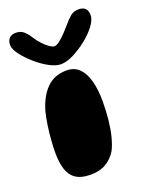

<svg xmlns="http://www.w3.org/2000/svg" viewBox="-129 -712 620 803"><g transform="rotate(-20 181.0 -311.0)"><path d="M135 22.5Q91.5 22.5 67.8 5.8Q44 -11 34.8 -41.5Q25.5 -72 25.5 -113Q25.5 -127.5 26.2 -142.5Q27 -157.5 28 -172.5Q29 -187.5 30.8 -202.8Q32.5 -218 34.8 -233.2Q37 -248.5 39.8 -263.2Q42.5 -278 46 -291.5Q63.5 -352.5 97.8 -387.2Q132 -422 187.5 -422Q221.5 -422 243.2 -400.2Q265 -378.5 275.2 -339.8Q285.5 -301 285.5 -250Q285.5 -229 284.5 -208.2Q283.5 -187.5 281.5 -168.2Q279.5 -149 276.5 -130.8Q273.5 -112.5 269.2 -96.2Q265 -80 260 -65.8Q255 -51.5 248.5 -39.5Q231 -10.5 203 6Q175 22.5 135 22.5ZM175.5 -454Q152.5 -454 123 -470.2Q93.5 -486.5 66 -510.8Q38.5 -535 20.2 -559.8Q2 -584.5 2 -602.5Q2 -621.5 12.5 -632Q23 -642.5 40.5 -642.5Q63.5 -642.5 77.2 -629.8Q91 -617 104.5 -595.5Q113.5 -581.5 126.8 -567.2Q140 -553 153.5 -543.5Q167 -534 175.5 -534Q184.5 -534 198.5 -544.8Q212.5 -555.5 227.2 -571Q242 -586.5 254 -600.5Q271 -621 285.5 -633Q300 -645 321.5 -645Q361.5 -645 361.5 -604.5Q361.5 -585 342.5 -559.2Q323.5 -533.5 293.8 -509.8Q264 -486 232.2 -470Q200.5 -454 175.5 -454Z"/></g></svg>

Font: Gluten
Style: Bold
Weight: 700
Designer: Tyler Finck
Foundry: Etcetera Type Company
Version: Version 1.204